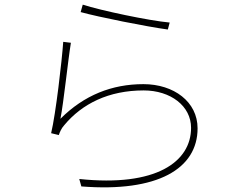

<svg xmlns="http://www.w3.org/2000/svg" viewBox="-20 -783 1040 826"><path d="M336 -763 327 -731C402 -710 613 -668 702 -656L710 -686C621 -694 413 -738 336 -763ZM285 -599 252 -603C246 -518 220 -294 200 -210L233 -202C237 -214 244 -231 256 -244C333 -337 448 -394 598 -394C714 -394 802 -327 802 -233C802 -87 652 22 321 -13L330 19C658 45 830 -57 830 -231C830 -345 728 -421 597 -421C462 -421 342 -374 240 -272C254 -343 272 -519 285 -599Z"/></svg>

Font: Source Han Sans JP ExtraLight
Style: Regular
Weight: 250
Designer: Ryoko NISHIZUKA 西塚涼子 (kana, bopomofo & ideographs); Paul D. Hunt (Latin, Greek & Cyrillic); Sandoll Communications 산돌커뮤니
Foundry: Adobe
Version: Version 2.001;hotconv 1.0.107;makeotfexe 2.5.65593